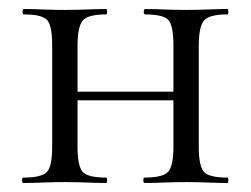

<svg xmlns="http://www.w3.org/2000/svg" viewBox="-20 -406 556 426"><path d="M122.4 -183.4V-202.6H391.4V-183.4ZM95.8 -81V-305Q95.8 -349 84.6 -361.5Q73.4 -374 33 -374Q30 -374 30 -380Q30 -386 33 -386Q51.6 -386 75.7 -385Q99.8 -384 125.4 -384Q149.2 -384 173.2 -385Q197.2 -386 215.6 -386Q217.6 -386 217.6 -380Q217.6 -374 215.6 -374Q174.4 -374 163.2 -360Q152 -346 152 -303V-81Q152 -38 163.2 -25Q174.4 -12 215.6 -12Q217.6 -12 217.6 -6Q217.6 0 215.6 0Q196.2 0 172.7 -1Q149.2 -2 125.4 -2Q99.7 -2 75.6 -1Q51.5 0 32 0Q29 0 29 -6Q29 -12 32 -12Q73.4 -12 84.6 -25Q95.8 -38 95.8 -81ZM364.8 -81V-305Q364.8 -349 353.6 -361.5Q342.4 -374 302 -374Q299 -374 299 -380Q299 -386 302 -386Q320.6 -386 344.7 -385Q368.8 -384 394.4 -384Q418.2 -384 442.2 -385Q466.2 -386 484.6 -386Q486.6 -386 486.6 -380Q486.6 -374 484.6 -374Q443.4 -374 432.2 -360Q421 -346 421 -303V-81Q421 -38 432.2 -25Q443.4 -12 484.6 -12Q486.6 -12 486.6 -6Q486.6 0 484.6 0Q465.2 0 441.7 -1Q418.2 -2 394.4 -2Q368.8 -2 344.1 -1Q319.5 0 301.1 0Q298 0 298 -6Q298 -12 300.9 -12Q341.6 -12 353.2 -25Q364.8 -38 364.8 -81Z"/></svg>

Font: Cormorant Garamond Light
Style: Regular
Weight: 300
Designer: Christian Thalmann (Catharsis Fonts)
Foundry: Catharsis Fonts
Version: Version 4.001